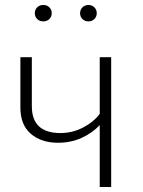

<svg xmlns="http://www.w3.org/2000/svg" viewBox="-20 -752 576 772"><path d="M427 -522V0H381V-249Q351 -217 308 -197.5Q265 -178 213 -178Q146 -178 104 -214Q62 -250 62 -319V-522H108V-325Q108 -217 223 -217Q270 -217 312.5 -238.5Q355 -260 381 -294V-522ZM188 -699Q188 -685 178.5 -675.5Q169 -666 154 -666Q139 -666 129.5 -675.5Q120 -685 120 -699Q120 -713 129.5 -722.5Q139 -732 154 -732Q169 -732 178.5 -722.5Q188 -713 188 -699ZM369 -699Q369 -685 359.5 -675.5Q350 -666 336 -666Q321 -666 311.5 -675.5Q302 -685 302 -699Q302 -713 311.5 -722.5Q321 -732 336 -732Q350 -732 359.5 -722.5Q369 -713 369 -699Z"/></svg>

Font: FiraGO ExtraLight
Style: Regular
Weight: 200
Designer: bBox Type
Foundry: bBox Type GmbH
Version: Version 1.001